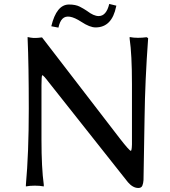

<svg xmlns="http://www.w3.org/2000/svg" viewBox="-20 -935 864 974"><path d="M111.3 2.9Q126 -159.2 126 -382.3Q126 -605.5 120.1 -739.3V-747.1L135.7 -744.1Q158.2 -740.2 190.4 -745.1H193.4L587.9 -232.4Q635.7 -170.9 643.6 -169.9Q648.4 -169.9 649.4 -202.1V-508.8Q649.4 -659.2 637.7 -738.3V-747.1Q657.2 -743.2 679.7 -743.2Q702.1 -743.2 722.7 -746.1H724.6L731.4 -741.2V-739.3Q715.8 -525.4 713.4 -338.9Q710.9 -152.3 708 -21.5Q707 -4.9 702.1 6.8Q697.3 18.6 681.6 18.6Q654.3 18.6 628.9 -10.7L227.5 -517.6Q200.2 -553.7 194.3 -553.7Q190.4 -549.8 190.4 -502V-226.6Q190.4 -83 202.1 2V10.7Q182.6 6.8 156.7 6.8Q130.9 6.8 111.3 10.7ZM240.2 -801.8Q266.6 -912.1 330.1 -912.1Q363.3 -912.1 384.3 -901.4Q405.3 -890.6 420.9 -879.9Q455.1 -853.5 480.5 -853.5Q519.5 -853.5 534.2 -915L570.3 -906.2L569.3 -902.3Q547.9 -795.9 464.8 -795.9Q435.5 -795.9 392.6 -824.2Q325.2 -868.2 296.9 -839.8Q283.2 -826.2 276.4 -794.9Z"/></svg>

Font: GenEi LateMin P v2
Style: Medium
Weight: 500
Designer: o_tamon (Modified)
Foundry: o_tamon / Adobe Systems Incorporated / FONT 910 / Philipp H. Poll
Version: Version 2.1;Original Version 1.004